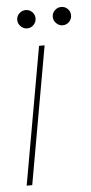

<svg xmlns="http://www.w3.org/2000/svg" viewBox="-49 -659 328 689"><g transform="rotate(-5 115.5 -314.0)"><path d="M19 0 107 -496H127L39 0ZM70 -562Q57 -562 47 -572Q37 -582 37 -595Q37 -609 47 -618.5Q57 -628 70 -628Q84 -628 93.5 -618.5Q103 -609 103 -595Q103 -582 93.5 -572Q84 -562 70 -562ZM198 -562Q185 -562 175 -572Q165 -582 165 -595Q165 -609 175 -618.5Q185 -628 198 -628Q212 -628 221.5 -618.5Q231 -609 231 -595Q231 -582 221.5 -572Q212 -562 198 -562Z"/></g></svg>

Font: DM Sans 28pt Thin
Style: Italic
Weight: 250
Italic angle: -10°
Version: Version 4.004;gftools[0.9.30]